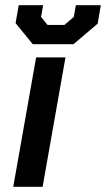

<svg xmlns="http://www.w3.org/2000/svg" viewBox="-20 -719 408 739"><path d="M119 -498H232L144 0H31ZM40 -630 52 -699H146L138 -654L163 -623H228L264 -654L272 -699H368L356 -628L263 -549H106Z"/></svg>

Font: Chakra Petch SemiBold
Style: Italic
Weight: 600
Italic angle: -10°
Designer: Katatrad Aksorn Co.,Ltd.
Foundry: Cadson Demak Co.,Ltd.
Version: Version 1.000; ttfautohint (v1.6)